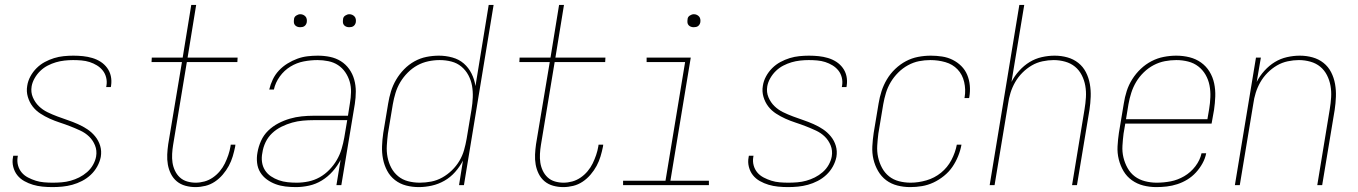

<svg xmlns="http://www.w3.org/2000/svg" viewBox="-20 -755 5540 783"><path d="M194 8Q173 8 153 6Q133 4 114.5 -1.5Q96 -7 79 -16.5Q62 -26 50.5 -40.5Q39 -55 34 -74.5Q29 -94 33 -114L34 -120H53L52 -115Q49 -97 53.5 -80.5Q58 -64 68.5 -51.5Q79 -39 94.5 -31Q110 -23 126 -18Q142 -13 159.5 -11.5Q177 -10 195 -10Q213 -10 231.5 -11.5Q250 -13 268 -18Q286 -23 303 -31.5Q320 -40 335 -53Q350 -66 359.5 -83Q369 -100 372 -117Q376 -141 367.5 -162Q359 -183 343.5 -198Q328 -213 307.5 -222.5Q287 -232 266.5 -240Q246 -248 224.5 -255Q203 -262 183 -271Q163 -280 144.5 -292Q126 -304 113 -321Q100 -338 93.5 -360Q87 -382 91 -405Q94 -425 104 -443.5Q114 -462 129 -477Q144 -492 162.5 -502Q181 -512 200.5 -518Q220 -524 240 -526Q260 -528 279 -528Q299 -528 318.5 -526Q338 -524 356.5 -518.5Q375 -513 390.5 -503Q406 -493 417 -478Q428 -463 432 -444.5Q436 -426 433 -406L432 -400H413L414 -405Q417 -422 413 -438.5Q409 -455 399 -467.5Q389 -480 375 -488.5Q361 -497 345.5 -502Q330 -507 312.5 -508.5Q295 -510 278 -510Q261 -510 243 -508Q225 -506 208 -501Q191 -496 174.5 -487.5Q158 -479 144.5 -466Q131 -453 121.5 -436.5Q112 -420 109 -403Q105 -379 114 -358Q123 -337 138.5 -322Q154 -307 173.5 -297.5Q193 -288 214.5 -280Q236 -272 256.5 -265Q277 -258 297.5 -249Q318 -240 336 -228Q354 -216 368 -199Q382 -182 388.5 -160.5Q395 -139 391 -115Q387 -95 376.5 -76Q366 -57 350 -42Q334 -27 314.5 -17Q295 -7 275 -1.5Q255 4 234.5 6Q214 8 194 8Z M777 8Q756 8 736 2.5Q716 -3 701 -15.5Q686 -28 677 -46Q668 -64 664.5 -84Q661 -104 662 -125Q663 -146 666 -167L722 -502H598L599 -520H725L760 -735H780L745 -520H949L948 -502H742L686 -164Q683 -146 682 -127.5Q681 -109 683.5 -92Q686 -75 693.5 -59Q701 -43 713.5 -31.5Q726 -20 743 -15Q760 -10 778 -10Q796 -10 814 -15Q832 -20 848 -31Q864 -42 876.5 -57Q889 -72 897 -88.5Q905 -105 911 -122.5Q917 -140 920 -158L921 -165H940L939 -157Q935 -137 929 -117Q923 -97 913 -78.5Q903 -60 888.5 -43Q874 -26 856 -14Q838 -2 817.5 3Q797 8 777 8Z M1187 8Q1165 8 1144 5.5Q1123 3 1104 -4Q1085 -11 1068.5 -23Q1052 -35 1041.5 -52Q1031 -69 1028.5 -90.5Q1026 -112 1030 -133Q1034 -157 1044.5 -180.5Q1055 -204 1073.5 -222Q1092 -240 1115 -252Q1138 -264 1162 -271Q1186 -278 1210.5 -280.5Q1235 -283 1259 -283H1399L1407 -334Q1411 -357 1411.5 -379.5Q1412 -402 1406 -422.5Q1400 -443 1388 -460.5Q1376 -478 1358.5 -489.5Q1341 -501 1319 -505.5Q1297 -510 1275 -510Q1247 -510 1218.5 -504.5Q1190 -499 1164.5 -483.5Q1139 -468 1121 -443Q1103 -418 1097 -390H1078Q1083 -411 1092.5 -431Q1102 -451 1117.5 -467.5Q1133 -484 1152.5 -496Q1172 -508 1192.5 -515.5Q1213 -523 1234 -525.5Q1255 -528 1276 -528Q1302 -528 1326 -523Q1350 -518 1370 -505.5Q1390 -493 1404 -473.5Q1418 -454 1424.5 -430.5Q1431 -407 1431 -382Q1431 -357 1427 -331L1372 0H1352L1369 -103Q1356 -78 1336.5 -56Q1317 -34 1292.5 -19Q1268 -4 1240.5 2Q1213 8 1187 8ZM1190 -10Q1214 -10 1238 -15Q1262 -20 1283.5 -32Q1305 -44 1323 -62.5Q1341 -81 1353.5 -102.5Q1366 -124 1373 -147.5Q1380 -171 1384 -194L1396 -265H1259Q1237 -265 1215 -263Q1193 -261 1171.5 -255Q1150 -249 1128.5 -238.5Q1107 -228 1090 -212Q1073 -196 1063 -175Q1053 -154 1050 -132Q1046 -113 1048.5 -94.5Q1051 -76 1060.5 -61Q1070 -46 1085 -36Q1100 -26 1117 -20Q1134 -14 1152.5 -12Q1171 -10 1190 -10ZM1404 -644Q1398 -644 1392.5 -646Q1387 -648 1383 -652.5Q1379 -657 1378.5 -663.5Q1378 -670 1379 -676Q1379 -681 1381.5 -685Q1384 -689 1388 -691.5Q1392 -694 1396 -695.5Q1400 -697 1405 -697Q1411 -697 1416.5 -694.5Q1422 -692 1426 -687.5Q1430 -683 1431 -676.5Q1432 -670 1431 -664Q1430 -659 1427.5 -655Q1425 -651 1421.5 -648.5Q1418 -646 1413.5 -645Q1409 -644 1404 -644ZM1204 -644Q1198 -644 1192.5 -646Q1187 -648 1183 -652.5Q1179 -657 1178.5 -663.5Q1178 -670 1179 -676Q1179 -681 1181.5 -685Q1184 -689 1188 -691.5Q1192 -694 1196 -695.5Q1200 -697 1205 -697Q1211 -697 1216.5 -694.5Q1222 -692 1226 -687.5Q1230 -683 1231 -676.5Q1232 -670 1231 -664Q1230 -659 1227.5 -655Q1225 -651 1221.5 -648.5Q1218 -646 1213.5 -645Q1209 -644 1204 -644Z M1688 8Q1661 8 1636 1.5Q1611 -5 1591 -20.5Q1571 -36 1559 -58.5Q1547 -81 1542 -106.5Q1537 -132 1538 -159Q1539 -186 1543 -213L1563 -333Q1567 -358 1574.5 -382.5Q1582 -407 1595.5 -430Q1609 -453 1628 -472.5Q1647 -492 1670.5 -505Q1694 -518 1719.5 -523Q1745 -528 1770 -528Q1798 -528 1825 -520.5Q1852 -513 1871.5 -496Q1891 -479 1903 -455Q1915 -431 1919 -404L1973 -735H1993L1872 0H1852L1868 -100Q1855 -75 1836 -53.5Q1817 -32 1792.5 -18Q1768 -4 1741 2Q1714 8 1688 8ZM1692 -10Q1715 -10 1738.5 -14.5Q1762 -19 1783.5 -31Q1805 -43 1823 -60.5Q1841 -78 1853.5 -99Q1866 -120 1872.5 -143Q1879 -166 1883 -189L1903 -309Q1907 -333 1908 -357.5Q1909 -382 1905 -405Q1901 -428 1890 -448.5Q1879 -469 1861.5 -483.5Q1844 -498 1821 -504Q1798 -510 1773 -510Q1750 -510 1726.5 -505Q1703 -500 1682 -488.5Q1661 -477 1643 -459Q1625 -441 1612.5 -420Q1600 -399 1593 -376Q1586 -353 1582 -330L1562 -210Q1559 -186 1557.5 -161.5Q1556 -137 1560.5 -114Q1565 -91 1575.5 -71Q1586 -51 1603.5 -36.5Q1621 -22 1644 -16Q1667 -10 1692 -10Z M2277 8Q2256 8 2236 2.5Q2216 -3 2201 -15.5Q2186 -28 2177 -46Q2168 -64 2164.5 -84Q2161 -104 2162 -125Q2163 -146 2166 -167L2222 -502H2098L2099 -520H2225L2260 -735H2280L2245 -520H2449L2448 -502H2242L2186 -164Q2183 -146 2182 -127.5Q2181 -109 2183.5 -92Q2186 -75 2193.5 -59Q2201 -43 2213.5 -31.5Q2226 -20 2243 -15Q2260 -10 2278 -10Q2296 -10 2314 -15Q2332 -20 2348 -31Q2364 -42 2376.5 -57Q2389 -72 2397 -88.5Q2405 -105 2411 -122.5Q2417 -140 2420 -158L2421 -165H2440L2439 -157Q2435 -137 2429 -117Q2423 -97 2413 -78.5Q2403 -60 2388.5 -43Q2374 -26 2356 -14Q2338 -2 2317.5 3Q2297 8 2277 8Z M2871 0H2521V-18H2694L2774 -502H2617V-520H2797L2714 -18H2871ZM2809 -644Q2803 -644 2797.5 -646Q2792 -648 2788 -652.5Q2784 -657 2783.5 -663.5Q2783 -670 2784 -676Q2784 -681 2786.5 -685Q2789 -689 2793 -691.5Q2797 -694 2801 -695.5Q2805 -697 2810 -697Q2816 -697 2821.5 -694.5Q2827 -692 2831 -687.5Q2835 -683 2836 -676.5Q2837 -670 2836 -664Q2835 -659 2832.5 -655Q2830 -651 2826.5 -648.5Q2823 -646 2818.5 -645Q2814 -644 2809 -644Z M3194 8Q3173 8 3153 6Q3133 4 3114.5 -1.5Q3096 -7 3079 -16.5Q3062 -26 3050.5 -40.5Q3039 -55 3034 -74.5Q3029 -94 3033 -114L3034 -120H3053L3052 -115Q3049 -97 3053.5 -80.5Q3058 -64 3068.5 -51.5Q3079 -39 3094.5 -31Q3110 -23 3126 -18Q3142 -13 3159.5 -11.5Q3177 -10 3195 -10Q3213 -10 3231.5 -11.5Q3250 -13 3268 -18Q3286 -23 3303 -31.5Q3320 -40 3335 -53Q3350 -66 3359.5 -83Q3369 -100 3372 -117Q3376 -141 3367.5 -162Q3359 -183 3343.5 -198Q3328 -213 3307.5 -222.5Q3287 -232 3266.5 -240Q3246 -248 3224.5 -255Q3203 -262 3183 -271Q3163 -280 3144.5 -292Q3126 -304 3113 -321Q3100 -338 3093.5 -360Q3087 -382 3091 -405Q3094 -425 3104 -443.5Q3114 -462 3129 -477Q3144 -492 3162.5 -502Q3181 -512 3200.5 -518Q3220 -524 3240 -526Q3260 -528 3279 -528Q3299 -528 3318.5 -526Q3338 -524 3356.5 -518.5Q3375 -513 3390.5 -503Q3406 -493 3417 -478Q3428 -463 3432 -444.5Q3436 -426 3433 -406L3432 -400H3413L3414 -405Q3417 -422 3413 -438.5Q3409 -455 3399 -467.5Q3389 -480 3375 -488.5Q3361 -497 3345.5 -502Q3330 -507 3312.5 -508.5Q3295 -510 3278 -510Q3261 -510 3243 -508Q3225 -506 3208 -501Q3191 -496 3174.5 -487.5Q3158 -479 3144.5 -466Q3131 -453 3121.5 -436.5Q3112 -420 3109 -403Q3105 -379 3114 -358Q3123 -337 3138.5 -322Q3154 -307 3173.5 -297.5Q3193 -288 3214.5 -280Q3236 -272 3256.5 -265Q3277 -258 3297.5 -249Q3318 -240 3336 -228Q3354 -216 3368 -199Q3382 -182 3388.5 -160.5Q3395 -139 3391 -115Q3387 -95 3376.5 -76Q3366 -57 3350 -42Q3334 -27 3314.5 -17Q3295 -7 3275 -1.5Q3255 4 3234.5 6Q3214 8 3194 8Z M3692 8Q3665 8 3639.5 1.5Q3614 -5 3594 -20Q3574 -35 3561 -57.5Q3548 -80 3542 -105.5Q3536 -131 3537.5 -158.5Q3539 -186 3543 -213L3563 -333Q3567 -358 3575 -383Q3583 -408 3597 -431.5Q3611 -455 3631 -474Q3651 -493 3674.5 -505.5Q3698 -518 3724 -523Q3750 -528 3776 -528Q3799 -528 3822 -524.5Q3845 -521 3865 -511Q3885 -501 3900.5 -485.5Q3916 -470 3924.5 -449.5Q3933 -429 3935 -406Q3937 -383 3933 -359L3932 -355H3913L3914 -359Q3919 -390 3912 -420.5Q3905 -451 3885 -472Q3865 -493 3835.5 -501.5Q3806 -510 3774 -510Q3751 -510 3728 -505.5Q3705 -501 3683 -489Q3661 -477 3643 -459Q3625 -441 3612.5 -420Q3600 -399 3593 -376Q3586 -353 3582 -330L3562 -210Q3559 -186 3557.5 -161.5Q3556 -137 3561 -114Q3566 -91 3577 -70.5Q3588 -50 3605.5 -36Q3623 -22 3646 -16Q3669 -10 3694 -10Q3725 -10 3758 -19.5Q3791 -29 3817.5 -50.5Q3844 -72 3860 -102.5Q3876 -133 3882 -165H3901Q3897 -142 3887.5 -118.5Q3878 -95 3864 -74.5Q3850 -54 3829.5 -37.5Q3809 -21 3786.5 -10.5Q3764 0 3740 4Q3716 8 3692 8Z M4016 0 4137 -735H4157L4105 -421Q4117 -445 4136.5 -466.5Q4156 -488 4179 -502Q4202 -516 4228.5 -522Q4255 -528 4281 -528Q4308 -528 4333 -521Q4358 -514 4377.5 -498.5Q4397 -483 4408.5 -460.5Q4420 -438 4424.5 -412.5Q4429 -387 4428 -360.5Q4427 -334 4423 -307L4372 0H4352L4403 -310Q4407 -334 4408.5 -358Q4410 -382 4406 -405Q4402 -428 4391.5 -448.5Q4381 -469 4364 -483Q4347 -497 4324 -503.5Q4301 -510 4277 -510Q4255 -510 4231.5 -505Q4208 -500 4187.5 -488Q4167 -476 4149.5 -458.5Q4132 -441 4120 -420Q4108 -399 4101 -376.5Q4094 -354 4091 -331L4036 0Z M4696 8Q4668 8 4642.5 1.5Q4617 -5 4596 -20Q4575 -35 4562 -57Q4549 -79 4542.5 -105Q4536 -131 4537.5 -158.5Q4539 -186 4543 -213L4563 -333Q4567 -359 4575 -384Q4583 -409 4597.5 -432Q4612 -455 4632 -474Q4652 -493 4676 -505.5Q4700 -518 4726 -523Q4752 -528 4777 -528Q4805 -528 4831 -521.5Q4857 -515 4878 -500Q4899 -485 4912.5 -463Q4926 -441 4931.5 -415Q4937 -389 4936 -361.5Q4935 -334 4931 -307L4921 -251H4569L4562 -210Q4559 -186 4557.5 -161Q4556 -136 4561.5 -113Q4567 -90 4578.5 -69.5Q4590 -49 4608 -35.5Q4626 -22 4649.5 -16Q4673 -10 4697 -10Q4726 -10 4754.5 -15.5Q4783 -21 4809.5 -36.5Q4836 -52 4855 -77Q4874 -102 4880 -130H4899Q4895 -109 4884 -89Q4873 -69 4857.5 -52Q4842 -35 4822.5 -23Q4803 -11 4781.5 -4Q4760 3 4738.5 5.5Q4717 8 4696 8ZM4572 -269H4904L4911 -310Q4915 -334 4916 -359Q4917 -384 4912.5 -407Q4908 -430 4896.5 -450Q4885 -470 4867 -484Q4849 -498 4825.5 -504Q4802 -510 4777 -510Q4754 -510 4730.5 -505.5Q4707 -501 4685 -489.5Q4663 -478 4644.5 -460Q4626 -442 4613.5 -421Q4601 -400 4593.5 -376.5Q4586 -353 4582 -330Z M5016 0 5102 -520H5122L5105 -421Q5117 -445 5136.5 -466.5Q5156 -488 5179 -502Q5202 -516 5228.5 -522Q5255 -528 5281 -528Q5308 -528 5333 -521Q5358 -514 5377.5 -498.5Q5397 -483 5408.5 -460.5Q5420 -438 5424.5 -412.5Q5429 -387 5428 -360.5Q5427 -334 5423 -307L5372 0H5352L5403 -310Q5407 -334 5408.5 -358Q5410 -382 5406 -405Q5402 -428 5391.5 -448.5Q5381 -469 5364 -483Q5347 -497 5324 -503.5Q5301 -510 5277 -510Q5255 -510 5231.5 -505Q5208 -500 5187.5 -488Q5167 -476 5149.5 -458.5Q5132 -441 5120 -420Q5108 -399 5101 -376.5Q5094 -354 5091 -331L5036 0Z"/></svg>

Font: Iosevka Term Curly Th Obl
Style: Regular
Weight: 100
Italic angle: -9°
Designer: Belleve Invis
Foundry: Belleve Invis
Version: Version 32.3.0